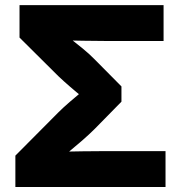

<svg xmlns="http://www.w3.org/2000/svg" viewBox="-20 -748 724 768"><path d="M41.5 0V-125.5L212.9 -297.9Q232.4 -317.4 259.5 -340.8Q286.6 -364.3 313.5 -386.5Q340.3 -408.7 358.9 -423.3V-320.8Q340.3 -335.4 313.7 -356.7Q287.1 -377.9 260.3 -401.1Q233.4 -424.3 213.4 -443.4L58.1 -597.7V-727.5H634.3V-584H408.2Q360.8 -584 312.3 -585Q263.7 -585.9 218.8 -586.9L210 -635.3Q231.4 -617.2 257.8 -596.4Q284.2 -575.7 310.5 -554.2Q336.9 -532.7 357.9 -511.2L465.8 -402.3V-341.3L358.9 -232.4Q335.9 -209.5 308.6 -185.8Q281.2 -162.1 254.9 -140.4Q228.5 -118.7 207.5 -101.1L214.8 -141.1Q260.7 -142.1 310.3 -142.8Q359.9 -143.6 408.2 -143.6H642.1V0Z"/></svg>

Font: Inter 20pt ExtraBold
Style: Regular
Weight: 800
Version: Version 4.001;git-66647c0bb